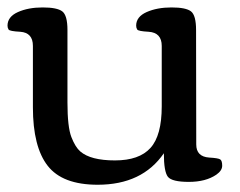

<svg xmlns="http://www.w3.org/2000/svg" viewBox="-20 -491 656 524"><path d="M164.1 -211.4Q164.1 -144.5 174.8 -116.9Q185.5 -89.4 199.2 -77.6Q227.5 -53.2 293.7 -53.2Q359.9 -53.2 390.6 -87.2Q421.4 -121.1 421.4 -200.7V-365.7Q421.4 -401.9 385.7 -404.3Q357.4 -405.8 354.5 -410.4Q351.6 -415 351.6 -420.9Q351.6 -445.3 380.1 -458Q408.7 -470.7 448 -470.7Q487.3 -470.7 501.2 -460Q515.1 -449.2 515.1 -409.2L515.6 -96.7Q515.6 -63.5 550.8 -61Q575.7 -59.6 581.1 -55.9Q586.4 -52.2 586.4 -38.8Q586.4 -25.4 570.3 -14.2Q541.5 5.4 495.4 5.4Q449.2 5.4 438.2 -8.5Q427.2 -22.5 427.2 -72.8Q368.2 13.2 246.6 13.2Q150.4 13.2 110.1 -38.6Q69.8 -90.3 69.8 -198.2V-365.7Q69.8 -401.9 35.2 -404.3Q6.3 -405.8 3.4 -410.4Q0.5 -415 0.5 -420.9Q0.5 -445.3 28.8 -458Q57.1 -470.7 96.4 -470.7Q135.7 -470.7 149.9 -460Q164.1 -449.2 164.1 -409.2Z"/></svg>

Font: Corben
Style: Regular
Weight: 400
Designer: vernon adams
Foundry: vernon adams
Version: Version 1.101